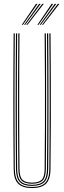

<svg xmlns="http://www.w3.org/2000/svg" viewBox="-20 -974 334 1000"><path d="M147 5.5Q97.8 5.5 74.8 -17.1Q51.8 -39.8 51.2 -93.5Q50.2 -188.8 49.9 -278Q49.5 -367.2 49.5 -453.6Q49.5 -540 49.9 -626Q50.2 -712 51 -800H57Q56.2 -720.5 55.9 -627.8Q55.5 -535 55.5 -439.6Q55.5 -344.2 55.9 -255.5Q56.2 -166.8 57 -95.2Q57.8 -44.2 78.4 -22.2Q99 -0.2 147 -0.2Q195.2 -0.2 216 -22.2Q236.8 -44.2 237 -95.2Q237.8 -166 238.2 -251.2Q238.8 -336.5 238.8 -429.8Q238.8 -523 238.4 -617.4Q238 -711.8 237 -800H243.2Q244.2 -688.5 244.6 -574Q245 -459.5 244.8 -340Q244.5 -220.5 243 -93.5Q242.5 -39.5 219.4 -17Q196.2 5.5 147 5.5ZM147 -5.8Q103.2 -5.8 83.5 -25.5Q63.8 -45.2 63.2 -94.8Q62.5 -168.2 62 -254.1Q61.5 -340 61.5 -432.4Q61.5 -524.8 62 -618.2Q62.5 -711.8 63.2 -800H69.2Q68.5 -720 68.1 -627.8Q67.8 -535.5 67.8 -440.8Q67.8 -346 68.1 -257.1Q68.5 -168.2 69.2 -94.5Q69.8 -47.5 88.2 -29.5Q106.8 -11.5 147 -11.5Q187.5 -11.5 206 -29.4Q224.5 -47.2 224.8 -94.5Q225.5 -167.5 226 -253.4Q226.5 -339.2 226.5 -431.9Q226.5 -524.5 226 -618.1Q225.5 -711.8 224.8 -800H231Q231.8 -719.8 232.1 -627.5Q232.5 -535.2 232.5 -440.8Q232.5 -346.2 232.1 -257.4Q231.8 -168.5 231 -94.8Q230.8 -45.5 211 -25.6Q191.2 -5.8 147 -5.8ZM147 -17Q110 -17 93 -33.2Q76 -49.5 75.5 -94.2Q74.5 -189 74.1 -307.8Q73.8 -426.5 74 -553.6Q74.2 -680.8 75.5 -800H81.5Q80.8 -718.5 80.4 -628.4Q80 -538.2 80 -445.8Q80 -353.2 80.4 -263.8Q80.8 -174.2 81.5 -94Q82 -52.5 97.2 -37.6Q112.5 -22.8 147 -22.8Q181.8 -22.8 197 -37.6Q212.2 -52.5 212.5 -94Q213.8 -202.5 214.1 -320.5Q214.5 -438.5 214.1 -560Q213.8 -681.5 212.5 -800H218.8Q219.5 -720.5 219.9 -628Q220.2 -535.5 220.2 -440.1Q220.2 -344.8 219.9 -255.8Q219.5 -166.8 218.8 -94.2Q218.5 -49.2 201.2 -33.1Q184 -17 147 -17ZM93.5 -845 167.5 -954H175.5L99.5 -845ZM105.5 -845 183.8 -954H191.8L111.5 -845ZM117.2 -845 200 -954H208L123.2 -845ZM175 -845 248.8 -954H257L181 -845ZM186.8 -845 265 -954H273.2L192.8 -845ZM198.8 -845 281.2 -954H289.5L204.8 -845Z"/></svg>

Font: Big Shoulders Inline Display ExtraLight
Style: Regular
Weight: 250
Version: Version 2.002